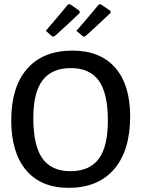

<svg xmlns="http://www.w3.org/2000/svg" viewBox="-20 -893 679 922"><path d="M347 -745Q405 -811 454 -871L463 -873L510 -841L511 -831Q452 -775 390 -719L380 -717ZM200 -745Q282 -841 306 -871L316 -873L362 -841L363 -831Q305 -775 242 -719L232 -717ZM328 -650Q461 -650 533 -568Q605 -486 605 -334Q605 -170 528 -80.5Q451 9 309 9Q177 9 105.5 -75.5Q34 -160 34 -315Q34 -476 110.5 -563Q187 -650 328 -650ZM140 -327Q140 -194 183.5 -132.5Q227 -71 318 -71Q410 -71 454 -130Q498 -189 498 -314Q498 -445 454.5 -505.5Q411 -566 320 -566Q229 -566 184.5 -507.5Q140 -449 140 -327Z"/></svg>

Font: Alegreya Sans Medium
Style: Regular
Weight: 500
Designer: Juan Pablo del Peral
Foundry: Huerta Tipografica
Version: Version 2.007